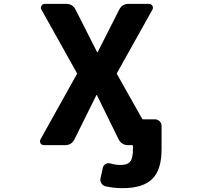

<svg xmlns="http://www.w3.org/2000/svg" viewBox="-20 -775 1040 1002"><path d="M619.1 207Q574.2 207 530.3 197.3Q516.6 193.4 508.8 181.2Q501 168.9 504.9 154.3L516.6 100.6Q519.5 87.9 531.2 81.1Q543 74.2 556.6 78.1Q583 85.9 609.4 85.9Q645.5 85.9 659.2 68.4Q673.8 51.8 673.8 2.9V-13.7Q673.8 -17.6 668.9 -17.6H648.4Q614.3 -17.6 598.6 -48.8L486.3 -277.3Q486.3 -279.3 484.9 -279.3Q483.4 -279.3 482.4 -277.3L369.1 -48.8Q354.5 -17.6 319.3 -17.6H209Q197.3 -17.6 191.4 -27.3Q188.5 -33.2 188.5 -38.1Q188.5 -43 191.4 -47.9L380.9 -387.7Q383.8 -391.6 380.9 -394.5L196.3 -724.6Q190.4 -734.4 196.3 -744.6Q202.1 -754.9 213.9 -754.9H325.2Q359.4 -754.9 375 -723.6L486.3 -503.9Q487.3 -502 488.8 -502Q490.2 -502 490.2 -503.9L601.6 -723.6Q617.2 -754.9 651.4 -754.9H757.8Q769.5 -754.9 775.4 -744.6Q781.2 -734.4 775.4 -724.6L590.8 -394.5Q588.9 -391.6 590.8 -387.7L721.7 -155.3Q723.6 -152.3 727.5 -152.3H788.1Q802.7 -152.3 813 -142.1Q823.2 -131.8 823.2 -117.2V2.9Q823.2 111.3 774.4 159.2Q725.6 207 619.1 207Z"/></svg>

Font: Rounded-L Mgen+ 1mn bold
Style: Bold
Weight: 700
Designer: [Source Han Sans]
Ryoko NISHIZUKA  (kana & ideographs); Paul D. Hunt (Latin, Greek & Cyrillic); Wenlong ZHANG  (bopomofo
Version: Version 1.059.20150602